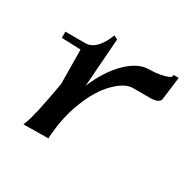

<svg xmlns="http://www.w3.org/2000/svg" viewBox="-79 -361 452 450"><g transform="rotate(30 146.5 -136.5)"><path d="M8.8 -213.9V-230.5H63.5Q90.8 -230.5 110.4 -274.4L112.3 -280.3L123 -275.4L113.3 -144.5Q133.8 -193.4 163.6 -222.7Q193.4 -252 222.7 -252Q237.3 -252 250.5 -254.4Q263.7 -256.8 271 -259.8Q278.3 -262.7 278.3 -264.6L279.3 -269.5H293L285.2 -208Q283.2 -195.3 257.8 -195.3H211.9Q190.4 -195.3 164.6 -169.4Q138.7 -143.6 121.1 -98.6Q109.4 -69.3 103.5 -35.2Q99.6 -3.9 99.6 0V5.9L32.2 6.8L35.2 -1Q44.9 -24.4 61.5 -119.1L60.5 -211.9Z"/></g></svg>

Font: Kleymisska
Style: Regular
Weight: 500
Italic angle: -8°
Designer: gluk
Foundry: gluk
Version: Version 0.298